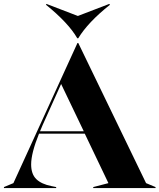

<svg xmlns="http://www.w3.org/2000/svg" viewBox="-35 -954 809 974"><path d="M-15 -5 33 -25 358 -736H362L706 -25L754 -5V0H438V-5L515 -25L395 -276H163Q123 -177 123 -120Q123 -71 149 -45.5Q175 -20 226 -10L250 -5V0H-15ZM390 -288 275 -528 181 -319 168 -288ZM198 -930 201 -934 360 -873 519 -934 523 -930Q411 -841 362 -760H357Q312 -838 198 -930Z"/></svg>

Font: Nyght Serif Bold
Style: Regular
Weight: 700
Designer: Maksym Kobuzan
Version: Version 0.410